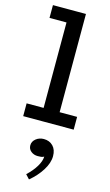

<svg xmlns="http://www.w3.org/2000/svg" viewBox="-153 -738 656 1146"><g transform="rotate(15 174.5 -165.0)"><path d="M128 -22V-686H227V-22ZM23 0V-79H335V0ZM23 -607V-686H221V-607ZM257 185Q257 227 228 273Q199 319 154 356L130 330Q166 296 186 262.5Q206 229 207 201Q198 206 189 207Q180 208 168 208Q144 208 126.5 194Q109 180 109 157Q109 133 129.5 116.5Q150 100 178 100Q213 100 235 122.5Q257 145 257 185Z"/></g></svg>

Font: BioRhyme ExtraBold
Style: Regular
Weight: 400
Version: Version 1.600;gftools[0.9.33]